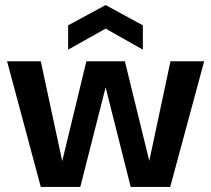

<svg xmlns="http://www.w3.org/2000/svg" viewBox="-20 -738 834 758"><path d="M141 0 8 -496H141L228 -91H223L321 -496H473L572 -92H567L653 -496H786L652 0H496L394 -405H400L297 0ZM249 -542V-638L397 -718L544 -638V-542L397 -625Z"/></svg>

Font: DM Sans 36pt
Style: Bold
Weight: 700
Version: Version 4.004;gftools[0.9.30]